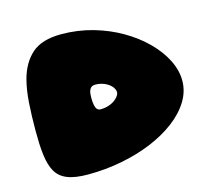

<svg xmlns="http://www.w3.org/2000/svg" viewBox="-94 -727 937 855"><g transform="rotate(-15 374.5 -299.0)"><path d="M211 18.5Q151 18.5 115.8 4.2Q80.5 -10 63.5 -40Q46.5 -70 40.5 -118Q37.5 -141.5 36.2 -169Q35 -196.5 35 -228.5Q35 -298 39 -357.5Q43 -417 55.5 -464Q75 -535.5 121 -575.8Q167 -616 256 -616Q332 -616 401.8 -596Q471.5 -576 530.2 -541.8Q589 -507.5 632.5 -464Q676 -420.5 700 -372.5Q724 -324.5 724 -277.5Q724 -227.5 696.5 -182.8Q669 -138 620 -101Q571 -64 506.2 -37.2Q441.5 -10.5 366.2 4Q291 18.5 211 18.5ZM339 -247.5Q356 -247.5 370.2 -251.2Q384.5 -255 395.5 -261Q406.5 -267 414.2 -274.5Q422 -282 426 -289.2Q430 -296.5 430 -302.5Q430 -309.5 426.2 -317.5Q422.5 -325.5 415 -333Q407.5 -340.5 397 -346.5Q386.5 -352.5 373.5 -356.2Q360.5 -360 345 -360Q334 -360 327.2 -355.2Q320.5 -350.5 316.5 -340Q314.5 -334 313.5 -326.2Q312.5 -318.5 312.5 -308.5Q312.5 -298 313.2 -289Q314 -280 315.5 -273Q321 -247.5 339 -247.5Z"/></g></svg>

Font: Gluten Thin Black
Style: Regular
Weight: 900
Version: Version 1.300